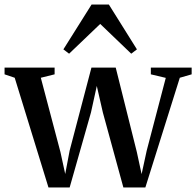

<svg xmlns="http://www.w3.org/2000/svg" viewBox="-29 -819 860 842"><path d="M-9 -493V-522.5H210.5V-493L150 -478L236 -152.5L257 -56L276.5 -159L372 -522.5H478.5L571 -152.5L592 -55.5L614.5 -159L698 -477.5L632.5 -493V-522.5H811.5V-493L759.5 -478L608.5 3H512L422 -326L395.5 -442L370 -326L276.5 3H183.5L35.5 -478ZM274 -583.5 249 -602.5 372.5 -799H448.5L571.5 -602.5L546.5 -583.5L410.5 -714Z"/></svg>

Font: Merriweather 96pt Medium
Style: Regular
Weight: 500
Version: Version 2.100